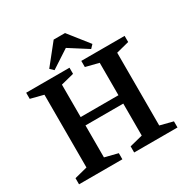

<svg xmlns="http://www.w3.org/2000/svg" viewBox="-178 -957 1089 1113"><g transform="rotate(-30 366.0 -400.0)"><path d="M36 0V-41L122 -63V-550L36 -572V-613H326V-572L239 -550V-333H492V-550L405 -572V-613H695V-572L609 -550V-63L695 -41V0H405V-41L492 -63V-277H239V-63L326 -41V0ZM244 -644 221 -666 328 -800H404L510 -666L489 -644L365 -723Z"/></g></svg>

Font: Manuale SemiBold
Style: Regular
Weight: 600
Version: Version 1.002